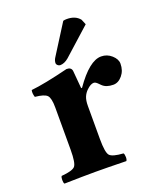

<svg xmlns="http://www.w3.org/2000/svg" viewBox="-122 -718 673 800"><g transform="rotate(-20 214.0 -318.5)"><path d="M252.9 -637.2Q258.8 -639.2 269 -639.2Q307.1 -639.2 326.2 -615.2L335.9 -591.8L215.8 -483.9Q196.8 -467.8 178.2 -467.8Q172.4 -467.8 167.2 -472.4Q162.1 -477.1 162.1 -481.9Q162.1 -494.1 169.9 -505.9ZM228 -268.1V-122.1Q228 -62 240 -48.6Q252 -35.2 299.8 -32.2Q303.7 -28.3 304 -15.1Q304.2 -2 299.8 2Q213.9 0 163.1 0Q109.9 0 25.9 2Q22 -2 22 -14.9Q22 -27.8 25.9 -32.2Q73.7 -36.1 85.9 -49.1Q98.1 -62 98.1 -122.1V-309.1Q98.1 -351.1 86.2 -363.5Q74.2 -376 33.2 -379.9Q27.3 -397.9 30.8 -411.1Q88.9 -417 196.8 -443.8Q217.8 -443.8 220.2 -426.8Q225.1 -377.9 227.1 -348.1H231Q297.9 -444.3 350.1 -443.8Q376 -443.8 396 -426Q416 -408.2 416 -388.2Q416 -357.4 398.4 -336.4Q380.9 -315.4 358.4 -315.4Q326.7 -315.4 310.1 -332Q308.1 -334 304.7 -337.4Q301.3 -340.8 299.3 -342.8Q297.4 -344.7 294.4 -346.9Q291.5 -349.1 289.1 -350.1Q286.6 -351.1 283.7 -351.1Q269.5 -351.1 252 -334Q240.2 -322.8 234.1 -307.9Q228 -293 228 -268.1Z"/></g></svg>

Font: Linux Libertine
Style: Bold
Weight: 700
Designer: Philipp H. Poll
Foundry: Philipp H. Poll
Version: Version 5.0.3